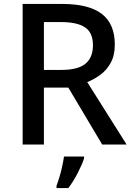

<svg xmlns="http://www.w3.org/2000/svg" viewBox="-20 -827 673 975"><path d="M295 -807Q432 -807 497.5 -756Q563 -705 563 -601Q563 -546 542.5 -508.5Q522 -471 490 -447.5Q458 -424 423 -410L623 -93H499L327 -382H203V-93H95V-807ZM288 -715H203V-472H293Q376 -472 414 -503.5Q452 -535 452 -597Q452 -661 412 -688Q372 -715 288 -715ZM407 -23Q398 6 375.5 50Q353 94 327 128H267V116Q274 98 282 71.5Q290 45 296 17Q302 -11 305 -32H407Z"/></svg>

Font: Noto Sans Telugu UI Medium
Style: Regular
Weight: 500
Designer: Jelle Bosma - Monotype Design Team
Foundry: Monotype Imaging Inc.
Version: Version 2.005; ttfautohint (v1.8.4.7-5d5b)